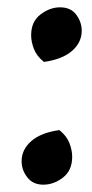

<svg xmlns="http://www.w3.org/2000/svg" viewBox="-20 -476 252 524"><path d="M98 28Q70 28 54.5 8Q39 -12 39 -36Q39 -68 65.5 -91Q92 -114 142 -121Q162 -105 169.5 -85.5Q177 -66 177 -48Q177 -11 152 8.5Q127 28 98 28ZM144 -456Q173 -456 188 -436Q203 -416 203 -392Q203 -360 176.5 -337Q150 -314 100 -307Q80 -323 72.5 -342.5Q65 -362 65 -380Q65 -417 90.5 -436.5Q116 -456 144 -456Z"/></svg>

Font: Julee
Style: Regular
Weight: 400
Designer: Julian Tunni
Foundry: Julian Tunni
Version: Version 1.002; ttfautohint (v1.8.4.7-5d5b);gftools[0.9.23]